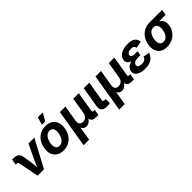

<svg xmlns="http://www.w3.org/2000/svg" viewBox="216 -2072 3581 3581"><g transform="rotate(-45 2006.5 -281.5)"><path d="M186.1 0 104.5 -407.8Q101.7 -422 93 -428.4Q84.4 -434.8 67.8 -434.8H42.4L61.2 -549.8H88.8Q163.2 -549.8 200.8 -522.6Q238.5 -495.5 247.1 -433.9L276.2 -262.5Q284.3 -209.3 287.8 -155Q291.2 -100.6 294.4 -43.1H263.2Q285.7 -101 306.6 -155.2Q327.5 -209.3 353.3 -262.5L491 -545.9H644.7L353 0Z M864.5 10.7Q790.7 10.7 738.8 -17.6Q687 -45.8 659.6 -97.2Q632.3 -148.5 632.3 -217.2Q632.3 -283 653.2 -343.2Q674.1 -403.4 714.1 -450.7Q754 -498 811.3 -525.4Q868.7 -552.7 941.8 -552.7Q1015.3 -552.7 1067.3 -524.6Q1119.2 -496.5 1146.5 -445.1Q1173.9 -393.8 1173.9 -324.6Q1173.9 -258.7 1153.1 -198.5Q1132.4 -138.2 1092.3 -91.1Q1052.3 -43.9 995 -16.6Q937.7 10.7 864.5 10.7ZM869.6 -104.6Q910.4 -104.6 940.2 -126.5Q970 -148.3 989.1 -182.7Q1008.3 -217.1 1017.5 -256Q1026.7 -294.9 1026.7 -328.7Q1026.7 -361.5 1016.7 -385.9Q1006.7 -410.3 986.8 -423.9Q966.8 -437.5 936.4 -437.5Q895.6 -437.5 865.8 -415.9Q836 -394.3 816.9 -360.1Q797.7 -325.8 788.5 -287.1Q779.2 -248.3 779.2 -214Q779.2 -165.1 801.8 -134.9Q824.3 -104.6 869.6 -104.6ZM915.5 -615.1 956.8 -767.1H1088.7L1002.6 -615.1Z M1194.2 204.1 1318.2 -545.9H1464.1L1410.8 -223.3Q1404.6 -185.2 1414.1 -160.2Q1423.6 -135.2 1445.2 -123Q1466.7 -110.7 1496 -110.7Q1526.4 -110.7 1551.4 -123.3Q1576.5 -135.9 1593.6 -160.9Q1610.7 -185.9 1616.9 -223.3L1670.3 -545.9H1816.2L1751.3 -154.4Q1748 -133.9 1756.1 -124.4Q1764.1 -115 1786 -115H1807.8L1788.8 0H1726.9Q1656.3 0 1627.1 -35.9Q1597.9 -71.8 1609.2 -139.7L1617.5 -189H1641.5Q1632.7 -134.6 1614.6 -98.7Q1596.5 -62.9 1573.7 -42.5Q1550.8 -22 1526.9 -13.4Q1502.9 -4.8 1482.3 -4.8Q1460.8 -4.8 1439.4 -13.4Q1417.9 -22 1401.6 -42.6Q1385.2 -63.1 1378.9 -98.8Q1372.5 -134.6 1381.3 -189H1405.3L1340.1 204.1Z M2018.7 3.4Q1935 3.4 1901.7 -32.6Q1868.4 -68.6 1880.3 -141.7L1947.1 -545.9H2093.8L2030.1 -161.8Q2025.8 -135.8 2033 -123.8Q2040.1 -111.9 2062.4 -111.9Q2074.2 -111.9 2080.8 -112.7Q2087.5 -113.6 2092.2 -115.3L2097.9 -8.3Q2086.3 -4.6 2065.6 -0.6Q2044.8 3.4 2018.7 3.4Z M2132.7 204.1 2256.7 -545.9H2402.6L2349.2 -223.3Q2343.1 -185.2 2352.6 -160.2Q2362.1 -135.2 2383.6 -123Q2405.2 -110.7 2434.4 -110.7Q2464.9 -110.7 2489.9 -123.3Q2515 -135.9 2532.1 -160.9Q2549.2 -185.9 2555.4 -223.3L2608.7 -545.9H2754.6L2689.8 -154.4Q2686.5 -133.9 2694.5 -124.4Q2702.6 -115 2724.5 -115H2746.3L2727.2 0H2665.4Q2594.8 0 2565.6 -35.9Q2536.4 -71.8 2547.7 -139.7L2556 -189H2580Q2571.2 -134.6 2553.1 -98.7Q2535 -62.9 2512.1 -42.5Q2489.3 -22 2465.3 -13.4Q2441.4 -4.8 2420.8 -4.8Q2399.3 -4.8 2377.8 -13.4Q2356.3 -22 2340 -42.6Q2323.7 -63.1 2317.3 -98.8Q2311 -134.6 2319.8 -189H2343.7L2278.6 204.1Z M3016.4 9.8Q2945.5 9.8 2892.6 -9.1Q2839.7 -27.9 2813.2 -63.3Q2786.7 -98.7 2795.1 -148.5Q2799.8 -176.8 2816 -201.7Q2832.3 -226.5 2861 -245.3Q2889.7 -264.1 2932 -274.9Q2974.4 -285.8 3031.3 -285.8H3138.6L3130.1 -233.7H3054.1Q3020.6 -233.7 2995.9 -224.7Q2971.2 -215.8 2956.7 -200.2Q2942.2 -184.5 2938.6 -164.3Q2933.6 -134.7 2957.7 -116.7Q2981.9 -98.6 3035 -98.6Q3069.6 -98.6 3092.2 -106.9Q3114.8 -115.2 3129 -131.9Q3143.2 -148.6 3152.5 -173.6L3278 -150.9Q3258.4 -99 3223.9 -63.1Q3189.4 -27.1 3138.1 -8.7Q3086.9 9.8 3016.4 9.8ZM3027.9 -264.4Q2975 -264.4 2938 -273.9Q2900.9 -283.3 2878.6 -300.9Q2856.3 -318.5 2848.2 -342.5Q2840.1 -366.5 2845 -395.4Q2853.5 -446.2 2890.6 -481.2Q2927.6 -516.2 2984.3 -534.5Q3040.9 -552.7 3108.5 -552.7Q3173.6 -552.7 3217.9 -535.9Q3262.1 -519 3285.8 -486.4Q3309.5 -453.8 3312.3 -406.2L3177.5 -382Q3175 -411.3 3153.6 -428Q3132.2 -444.8 3090.2 -444.8Q3044.8 -444.8 3016 -426.5Q2987.2 -408.2 2983.5 -381Q2979.4 -355.2 3002.3 -339.6Q3025.2 -324 3069 -324H3145L3135.1 -264.4Z M3594.5 10.7Q3512.2 10.7 3458 -24.2Q3403.9 -59.1 3381.9 -121.9Q3360 -184.8 3373.7 -268.7Q3387.5 -352.5 3430.4 -414.7Q3473.2 -477 3538.8 -511.5Q3604.4 -545.9 3686.5 -545.9H4013.1L3994.8 -434.5H3756.6L3667.5 -430.6Q3628.4 -430.6 3598.7 -410.1Q3569.1 -389.6 3550.1 -353.4Q3531.1 -317.1 3522.9 -269Q3515.1 -221.5 3522 -184.4Q3528.9 -147.2 3551.7 -125.9Q3574.4 -104.6 3613.5 -104.6Q3652.6 -104.6 3682.2 -125.7Q3711.8 -146.8 3731.3 -183.9Q3750.8 -221.1 3758.6 -269Q3766.8 -317.6 3759.4 -353.8Q3752.1 -390.1 3729.2 -410.4Q3706.4 -430.6 3667.5 -430.6L3673.5 -466.1Q3732.9 -466.1 3779.7 -452Q3826.4 -438 3857.1 -409.8Q3887.8 -381.7 3900.1 -340.1Q3912.5 -298.5 3903.2 -242.9Q3891.6 -171.6 3849.6 -114.1Q3807.5 -56.6 3742.2 -22.9Q3676.9 10.7 3594.5 10.7Z"/></g></svg>

Font: Inter
Style: Italic
Weight: 400
Italic angle: -9.3988°
Designer: Rasmus Andersson
Foundry: rsms
Version: Version 4.001;git-66647c0bb